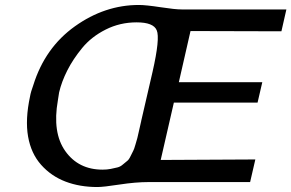

<svg xmlns="http://www.w3.org/2000/svg" viewBox="-20 -733 1173 773"><path d="M101 -345Q104 -363 114 -390Q161 -541 281.5 -627Q402 -713 539 -713Q567 -713 626 -704Q685 -695 711 -695H1133L1113 -607L747 -608L700 -402H1036L1017 -320H680L627 -89L1008 -91L987 0H579Q526 0 461 10Q396 20 372 20Q301 20 243.5 -2Q186 -24 145.5 -69.5Q105 -115 93 -183.5Q81 -252 101 -345ZM218 -361Q214 -339 213 -329Q190 -199 243 -124.5Q296 -50 393 -50Q411 -50 426 -53Q441 -56 453 -59Q465 -62 475 -71Q485 -80 492 -85Q499 -90 506 -105Q513 -120 516.5 -126Q520 -132 525.5 -151.5Q531 -171 533 -177.5Q535 -184 540 -208Q545 -232 547 -239Q547 -241 548 -242V-244L594 -443Q625 -579 611 -611Q598 -643 530 -643Q463 -643 405.5 -614Q348 -585 311 -540Q274 -495 251 -449.5Q228 -404 218 -361Z"/></svg>

Font: Coval
Style: Medium Italic
Weight: 500
Foundry: Context Ltd
Version: Version 001.000